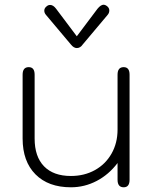

<svg xmlns="http://www.w3.org/2000/svg" viewBox="-20 -785 651 815"><path d="M76 -197V-468Q76 -500 102 -500Q127 -500 127 -468V-197Q127 -120 167 -79Q207 -38 281 -38Q338 -38 383 -63Q428 -88 453.5 -133Q479 -178 479 -235V-468Q479 -500 505 -500Q530 -500 530 -468V-22Q530 10 505 10Q479 10 479 -22V-93Q442 -44 390.5 -17Q339 10 281 10Q185 10 130.5 -45Q76 -100 76 -197ZM281 -596 175 -722Q168 -730 168 -740Q168 -751 179 -759Q185 -764 193 -764Q206 -764 218 -748L306 -631L394 -748Q408 -765 420 -765Q426 -765 433 -760Q444 -752 444 -741Q444 -730 437 -722L331 -596Q321 -581 306 -581Q293 -581 281 -596Z"/></svg>

Font: Kodchasan ExtraLight
Style: Regular
Weight: 275
Version: Version 1.000; ttfautohint (v1.6)